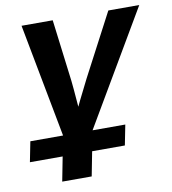

<svg xmlns="http://www.w3.org/2000/svg" viewBox="-82 -600 790 880"><g transform="rotate(-10 312.5 -160.0)"><path d="M24.9 0H177.2L77.1 -528.3H222.2L258.3 -239.7Q260.7 -221.7 269 -117.7L281.7 -144.5L328.6 -238.3L481 -528.3H625L314.5 0H466.8L448.2 94.2H295.9L273.9 207.5H136.7L158.7 94.2H6.3Z"/></g></svg>

Font: Liberation Mono
Style: Bold Italic
Weight: 700
Italic angle: -12°
Monospace: yes
Designer: Steve Matteson
Foundry: Ascender Corporation
Version: Version 2.1.5